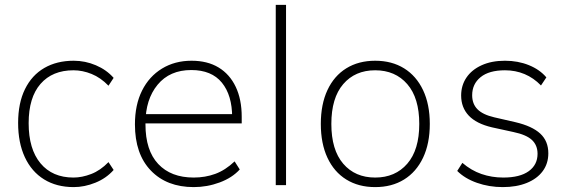

<svg xmlns="http://www.w3.org/2000/svg" viewBox="-20 -756 2321 784"><path d="M281 8Q211 8 160 -23.5Q109 -55 81.5 -114Q54 -173 54 -254Q54 -335 82 -392Q110 -449 161 -478.5Q212 -508 281 -508Q328 -508 371.5 -489.5Q415 -471 444 -438L423 -406Q391 -439 354 -454Q317 -469 280 -469Q194 -469 145.5 -413.5Q97 -358 97 -253Q97 -147 145.5 -89Q194 -31 280 -31Q315 -31 352.5 -45.5Q390 -60 423 -94L444 -62Q414 -28 369.5 -10Q325 8 281 8Z M771 8Q661 8 596 -59.5Q531 -127 531 -248Q531 -328 560 -386Q589 -444 641.5 -476Q694 -508 762 -508Q827 -508 872.5 -480.5Q918 -453 942.5 -401.5Q967 -350 967 -279V-252H558V-290H945L928 -277Q928 -367 886 -418.5Q844 -470 761 -470Q673 -470 623.5 -410Q574 -350 574 -253V-248Q574 -142 626 -86.5Q678 -31 771 -31Q818 -31 859 -46Q900 -61 938 -97L959 -64Q928 -30 877 -11Q826 8 771 8Z M1106 0V-736H1148V0Z M1512 8Q1444 8 1394 -23Q1344 -54 1317 -112Q1290 -170 1290 -250Q1290 -330 1317 -388Q1344 -446 1394 -477Q1444 -508 1512 -508Q1580 -508 1630 -477Q1680 -446 1707.5 -388Q1735 -330 1735 -250Q1735 -170 1707.5 -112Q1680 -54 1630 -23Q1580 8 1512 8ZM1512 -31Q1594 -31 1643 -87.5Q1692 -144 1692 -250Q1692 -356 1643 -412.5Q1594 -469 1512 -469Q1430 -469 1381.5 -412.5Q1333 -356 1333 -250Q1333 -144 1381.5 -87.5Q1430 -31 1512 -31Z M2033 8Q1977 8 1927.5 -9.5Q1878 -27 1847 -58L1868 -91Q1904 -60 1946 -45.5Q1988 -31 2035 -31Q2103 -31 2139 -57Q2175 -83 2175 -128Q2175 -163 2152 -184.5Q2129 -206 2076 -217L1989 -236Q1925 -251 1894 -284Q1863 -317 1863 -366Q1863 -407 1884.5 -439Q1906 -471 1946.5 -489.5Q1987 -508 2042 -508Q2095 -508 2139.5 -490Q2184 -472 2211 -440L2189 -407Q2159 -438 2122 -453.5Q2085 -469 2042 -469Q1977 -469 1942.5 -441Q1908 -413 1908 -367Q1908 -332 1929.5 -310Q1951 -288 1998 -277L2085 -257Q2153 -241 2186 -210.5Q2219 -180 2219 -130Q2219 -88 2196 -57Q2173 -26 2131 -9Q2089 8 2033 8Z"/></svg>

Font: Mulish ExtraLight ExtraLight
Style: Regular
Weight: 250
Version: Version 3.603